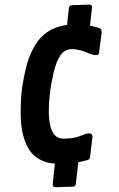

<svg xmlns="http://www.w3.org/2000/svg" viewBox="-20 -700 511 826"><path d="M376 -668.9 360.4 -530.3Q359.9 -522.5 357.2 -520Q354.5 -517.6 348.1 -517.1L272.9 -508.3Q261.7 -508.3 260.3 -520.5L276.4 -665Q277.3 -676.8 289.1 -677.7L363.3 -680.2Q376 -680.2 376 -668.9ZM326.7 -84.5 306.2 90.3Q305.2 103 293.9 103L218.8 105.5Q207 105 206.5 93.3L217.3 -7.3Q218.3 -17.6 229.5 -19.5ZM406.7 -579.6Q417.5 -575.7 417.5 -561L406.2 -472.7Q405.3 -462.9 392.8 -462.9Q380.4 -462.9 369.1 -467.8Q321.8 -488.8 290.5 -488.8Q259.3 -488.8 240.7 -462.9Q222.2 -437 210.9 -388.7Q189.9 -298.3 189.9 -223.6Q189.9 -103.5 252 -103.5Q296.9 -103.5 324.7 -115Q352.5 -126.5 360.8 -126.5Q377.9 -126.5 377.9 -111.8L367.7 -25.9Q366.7 -17.6 364 -15.6Q361.3 -13.7 356.9 -11.7Q297.9 5.4 245.8 5.4Q193.8 5.4 163.8 -7.8Q133.8 -21 116.2 -41.7Q98.6 -62.5 87.9 -91.8Q68.8 -142.1 68.8 -215.6Q68.8 -289.1 78.4 -343.5Q87.9 -397.9 98.4 -432.1Q108.9 -466.3 126.5 -497.8Q144 -529.3 167.5 -549.8Q218.8 -594.7 303.2 -594.7Q359.9 -594.7 406.7 -579.6Z"/></svg>

Font: Contrail One
Style: Regular
Weight: 400
Designer: Riccardo De Franceschi
Foundry: Sorkin Type Co.
Version: Version 1.003